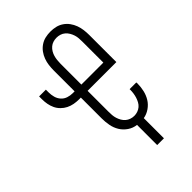

<svg xmlns="http://www.w3.org/2000/svg" viewBox="-247 -781 1044 1044"><g transform="rotate(-45 275.0 -258.5)"><path d="M374 165H322V10Q295 7 272 -8.5Q249 -24 235 -47Q221 -70 216 -97Q211 -124 211 -151V-311H197Q178 -311 159 -314.5Q140 -318 123 -326.5Q106 -335 92 -349Q78 -363 70 -380Q62 -397 58.5 -416Q55 -435 55 -454V-476H107V-454Q107 -436 112 -417.5Q117 -399 129.5 -385Q142 -371 160 -365Q178 -359 197 -359H211V-519Q211 -539 213.5 -559Q216 -579 223 -598Q230 -617 242 -633.5Q254 -650 271 -661.5Q288 -673 307.5 -677.5Q327 -682 348 -682Q368 -682 387.5 -677.5Q407 -673 424 -661.5Q441 -650 453 -633.5Q465 -617 472 -598Q479 -579 481.5 -559Q484 -539 484 -519V-311H263V-151Q263 -137 264 -124Q265 -111 269 -98Q273 -85 280 -73Q287 -61 297 -52.5Q307 -44 320 -39.5Q333 -35 347 -35Q360 -35 373 -39.5Q386 -44 396 -52.5Q406 -61 412.5 -73Q419 -85 423 -97.5Q427 -110 429 -123.5Q431 -137 431 -150V-156H482Q483 -154 483 -152Q483 -150 483 -147Q483 -121 477 -95Q471 -69 457.5 -47Q444 -25 421.5 -9.5Q399 6 374 10ZM432 -359V-519Q432 -533 431 -546.5Q430 -560 426 -572.5Q422 -585 415 -597Q408 -609 397.5 -618Q387 -627 374 -631Q361 -635 348 -635Q334 -635 321 -631Q308 -627 297.5 -618Q287 -609 280 -597Q273 -585 269.5 -572.5Q266 -560 264.5 -546.5Q263 -533 263 -519V-359Z"/></g></svg>

Font: Lode Dark
Style: Regular
Weight: 400
Monospace: yes
Designer: Belleve Invis
Foundry: Belleve Invis
Version: Version 29.2.0; ttfautohint (v1.8.3)